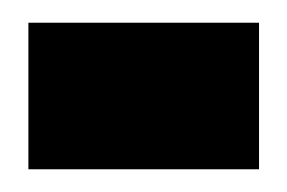

<svg xmlns="http://www.w3.org/2000/svg" viewBox="-20 -350 253 169"><path d="M5 -330H208V-201H5Z"/></svg>

Font: Bricolage Grotesque 96pt Condensed ExBd
Style: Regular
Weight: 800
Width: 3
Designer: Mathieu Triay
Foundry: Atelier Triay
Version: Version 1.001;Glyphs 3.2 (3207)